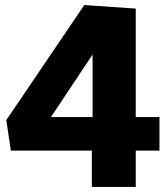

<svg xmlns="http://www.w3.org/2000/svg" viewBox="-20 -741 661 761"><path d="M612 -144H518V0H344V-144H23L5 -265L314 -721L518 -707V-277H612ZM182 -277H347V-525Z"/></svg>

Font: Bitter ExtraBold
Style: Regular
Weight: 800
Designer: Sol Matas, and Bitter project Authors
Foundry: Sol Matas
Version: Version 2.001